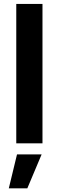

<svg xmlns="http://www.w3.org/2000/svg" viewBox="-20 -748 307 1002"><path d="M201.7 -727.5V0H64.9V-727.5ZM25.9 234.9 68.8 57.6H197.3L122.6 234.9Z"/></svg>

Font: Inter Cardless
Style: Bold
Weight: 700
Designer: Rasmus Andersson
Foundry: rsms
Version: Version 4.001;git-9221beed3